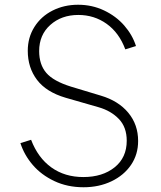

<svg xmlns="http://www.w3.org/2000/svg" viewBox="-20 -777 679 809"><path d="M66 -174 111 -188Q140 -112 196.5 -71.5Q253 -31 331 -31Q412 -31 463 -72Q514 -113 514 -184Q514 -241 481 -275.5Q448 -310 396 -325L257 -365Q175 -389 136 -440.5Q97 -492 97 -563Q97 -619 125 -663.5Q153 -708 201.5 -732.5Q250 -757 309 -757Q368 -757 418.5 -733Q469 -709 503.5 -669.5Q538 -630 553 -583L508 -569Q482 -639 429.5 -676.5Q377 -714 310 -714Q239 -714 192 -672Q145 -630 145 -562Q145 -505 175 -470Q205 -435 279 -412L405 -374Q479 -352 520.5 -302Q562 -252 562 -183Q562 -126 532 -82Q502 -38 449.5 -13Q397 12 332 12Q264 12 209 -14Q154 -40 118 -82Q82 -124 66 -174Z"/></svg>

Font: Eudoxus Sans ExtraLight
Style: Regular
Weight: 200
Designer: Stijn de Vries
Foundry: tokotype
Version: Version 2.005